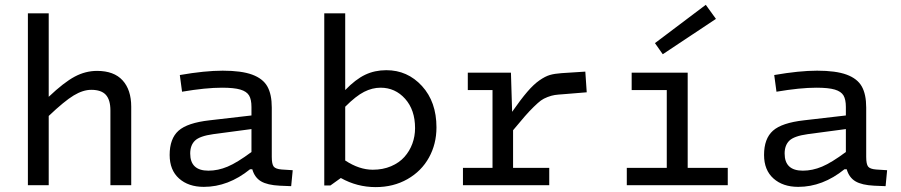

<svg xmlns="http://www.w3.org/2000/svg" viewBox="-20 -765 3723 793"><path d="M181.2 -710V-365.2Q244.1 -424.8 288.6 -448.5Q333 -472.2 380.9 -472.2Q450.7 -472.2 486.3 -433.1Q522 -394 522 -324.2V0H436V-309.1Q436 -352.5 417.2 -373.3Q398.4 -394 356.9 -394Q322.8 -394 284.4 -370.8Q246.1 -347.7 181.2 -286.1V0H95.2V-710Z M1102.5 -117.2Q1102.5 -87.4 1110.4 -77.1Q1118.2 -66.9 1143.6 -64.9L1189 -62L1182.6 3.9L1135.7 2Q1084.5 -0.5 1058.1 -16.1Q1031.7 -31.7 1022 -65.9H1012.7Q922.9 6.8 821.8 6.8Q758.3 6.8 719.5 -27.8Q680.7 -62.5 680.7 -125Q680.7 -192.4 717.3 -225.1Q753.9 -257.8 845.7 -268.1L1018.6 -288.1V-323.2Q1018.6 -354 1008.8 -370.6Q999 -387.2 972.9 -395Q946.8 -402.8 897 -402.8Q829.6 -402.8 731.9 -386.2L722.7 -455.1Q826.2 -473.1 899.9 -473.1Q977.1 -473.1 1021.5 -456.8Q1065.9 -440.4 1084.2 -408Q1102.5 -375.5 1102.5 -320.8ZM840.8 -60.1Q880.4 -60.1 919.9 -76.7Q959.5 -93.3 1018.6 -137.2V-231.9L860.8 -210.9Q804.7 -203.1 785.2 -184.1Q765.6 -165 765.6 -130.9Q765.6 -60.1 840.8 -60.1Z M1405.8 -710V-393.1Q1448.7 -437.5 1488.3 -456.3Q1527.8 -475.1 1575.7 -475.1Q1663.1 -475.1 1722.9 -409.7Q1782.7 -344.2 1782.7 -238.8Q1782.7 -170.4 1751.7 -114.3Q1720.7 -58.1 1662.8 -25.1Q1605 7.8 1531.7 7.8Q1454.6 7.8 1387.7 -29.8L1344.7 1H1319.3V-710ZM1551.8 -402.8Q1517.6 -402.8 1483.9 -385.7Q1450.2 -368.7 1405.8 -324.2V-102.1Q1463.9 -64 1519.5 -64Q1561.5 -64 1595.2 -78.4Q1628.9 -92.8 1650.4 -116.9Q1671.9 -141.1 1683.1 -171.6Q1694.3 -202.1 1694.3 -235.8Q1694.3 -311 1653.3 -356.9Q1612.3 -402.8 1551.8 -402.8Z M1892.1 -71.8H2014.2V-393.1H1912.1V-464.8H2090.3L2095.2 -303.2Q2131.3 -355 2157.7 -385.7Q2184.1 -416.5 2208 -433.1Q2231.9 -449.7 2251.2 -455.3Q2270.5 -460.9 2299.3 -462.9L2397.5 -469.2L2403.3 -383.8L2308.1 -376Q2284.7 -374.5 2271.5 -372.6Q2258.3 -370.6 2241.7 -364.3Q2225.1 -357.9 2214.1 -349.9Q2203.1 -341.8 2184.3 -323.5Q2165.5 -305.2 2147.5 -284.4Q2129.4 -263.7 2099.1 -227.1V-71.8H2248.5V0H1892.1Z M2685.1 -586.9 2895 -745.1 2937 -687 2717.3 -541ZM2568.8 -71.8H2733.9V-393.1H2588.9V-464.8H2820.3V-71.8H2985.8V0H2568.8Z M3557.6 -117.2Q3557.6 -87.4 3565.4 -77.1Q3573.2 -66.9 3598.6 -64.9L3644 -62L3637.7 3.9L3590.8 2Q3539.6 -0.5 3513.2 -16.1Q3486.8 -31.7 3477.1 -65.9H3467.8Q3377.9 6.8 3276.9 6.8Q3213.4 6.8 3174.6 -27.8Q3135.7 -62.5 3135.7 -125Q3135.7 -192.4 3172.4 -225.1Q3209 -257.8 3300.8 -268.1L3473.6 -288.1V-323.2Q3473.6 -354 3463.9 -370.6Q3454.1 -387.2 3428 -395Q3401.9 -402.8 3352.1 -402.8Q3284.7 -402.8 3187 -386.2L3177.7 -455.1Q3281.2 -473.1 3355 -473.1Q3432.1 -473.1 3476.6 -456.8Q3521 -440.4 3539.3 -408Q3557.6 -375.5 3557.6 -320.8ZM3295.9 -60.1Q3335.4 -60.1 3375 -76.7Q3414.6 -93.3 3473.6 -137.2V-231.9L3315.9 -210.9Q3259.8 -203.1 3240.2 -184.1Q3220.7 -165 3220.7 -130.9Q3220.7 -60.1 3295.9 -60.1Z"/></svg>

Font: IntelOne Mono
Style: Regular
Weight: 400
Designer: Fred Shallcrass
Foundry: Frere-Jones Type LLC
Version: Version 1.200;hotconv 1.1.0;makeotfexe 2.6.0;FJTRelease1.2